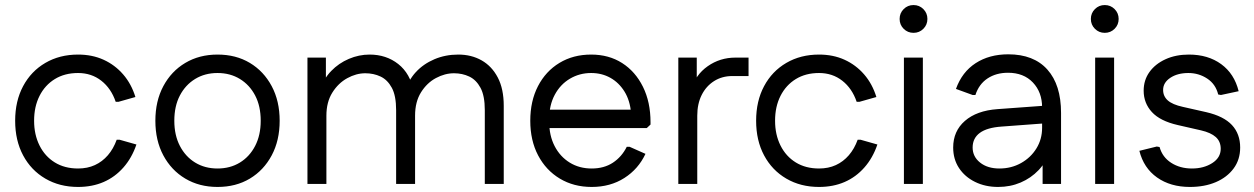

<svg xmlns="http://www.w3.org/2000/svg" viewBox="-20 -728 4963 760"><path d="M289 12Q216 12 159.5 -21Q103 -54 71.5 -113Q40 -172 40 -250Q40 -328 71.5 -387Q103 -446 159.5 -479Q216 -512 289 -512Q345 -512 390 -491.5Q435 -471 467.5 -433.5Q500 -396 516 -344L449 -325H438Q420 -378 381 -408.5Q342 -439 289 -439Q236 -439 197 -415Q158 -391 136.5 -348.5Q115 -306 115 -250Q115 -195 136.5 -152Q158 -109 197 -85Q236 -61 289 -61Q326 -61 355.5 -74.5Q385 -88 407 -113.5Q429 -139 442 -175H453L520 -156Q502 -103 468.5 -65Q435 -27 390 -7.5Q345 12 289 12Z M841 12Q769 12 713.5 -21Q658 -54 626.5 -113Q595 -172 595 -250Q595 -328 626.5 -387Q658 -446 713.5 -479Q769 -512 841 -512Q914 -512 969 -479Q1024 -446 1055.5 -387Q1087 -328 1087 -250Q1087 -172 1055.5 -113Q1024 -54 969 -21Q914 12 841 12ZM841 -61Q891 -61 929.5 -84.5Q968 -108 990 -150.5Q1012 -193 1012 -250Q1012 -308 990 -350Q968 -392 929.5 -415.5Q891 -439 841 -439Q791 -439 752.5 -415.5Q714 -392 692 -350Q670 -308 670 -250Q670 -193 692 -150.5Q714 -108 752.5 -84.5Q791 -61 841 -61Z M1197 0V-500H1270V-355L1248 -374Q1261 -416 1291 -447Q1321 -478 1361 -495Q1401 -512 1443 -512Q1509 -512 1556.5 -474.5Q1604 -437 1618 -366H1584Q1596 -410 1626 -442.5Q1656 -475 1699.5 -493.5Q1743 -512 1794 -512Q1846 -512 1886.5 -489Q1927 -466 1950.5 -421Q1974 -376 1974 -309V0H1899V-292Q1899 -349 1882 -380.5Q1865 -412 1837.5 -425Q1810 -438 1777 -438Q1741 -438 1705.5 -419Q1670 -400 1646.5 -362.5Q1623 -325 1623 -270V0H1548V-292Q1548 -349 1531 -380.5Q1514 -412 1486.5 -425Q1459 -438 1426 -438Q1390 -438 1354.5 -418.5Q1319 -399 1295.5 -361.5Q1272 -324 1272 -270V0Z M2322 12Q2251 12 2196 -21Q2141 -54 2110 -113Q2079 -172 2079 -250Q2079 -328 2109.5 -387Q2140 -446 2194.5 -479Q2249 -512 2320 -512Q2390 -512 2442.5 -478.5Q2495 -445 2525 -384.5Q2555 -324 2555 -244V-235L2540 -221H2123V-294H2511L2478 -280Q2474 -330 2452 -365.5Q2430 -401 2396 -420Q2362 -439 2320 -439Q2274 -439 2236 -416.5Q2198 -394 2176 -353Q2154 -312 2154 -258V-245Q2154 -191 2175.5 -149.5Q2197 -108 2235 -84.5Q2273 -61 2322 -61Q2371 -61 2406 -84Q2441 -107 2461 -147H2472L2535 -119Q2507 -59 2451.5 -23.5Q2396 12 2322 12Z M2665 0V-500H2738V-355L2716 -374Q2733 -432 2781.5 -466Q2830 -500 2891 -500H2943V-427H2879Q2838 -427 2806.5 -407Q2775 -387 2757.5 -352Q2740 -317 2740 -270V0Z M3222 12Q3149 12 3092.5 -21Q3036 -54 3004.5 -113Q2973 -172 2973 -250Q2973 -328 3004.5 -387Q3036 -446 3092.5 -479Q3149 -512 3222 -512Q3278 -512 3323 -491.5Q3368 -471 3400.5 -433.5Q3433 -396 3449 -344L3382 -325H3371Q3353 -378 3314 -408.5Q3275 -439 3222 -439Q3169 -439 3130 -415Q3091 -391 3069.5 -348.5Q3048 -306 3048 -250Q3048 -195 3069.5 -152Q3091 -109 3130 -85Q3169 -61 3222 -61Q3259 -61 3288.5 -74.5Q3318 -88 3340 -113.5Q3362 -139 3375 -175H3386L3453 -156Q3435 -103 3401.5 -65Q3368 -27 3323 -7.5Q3278 12 3222 12Z M3558 0V-500H3633V0ZM3596 -598Q3573 -598 3557 -614Q3541 -630 3541 -653Q3541 -676 3557 -692Q3573 -708 3596 -708Q3619 -708 3635 -692Q3651 -676 3651 -653Q3651 -630 3635 -614Q3619 -598 3596 -598Z M3931 12Q3880 12 3839.5 -8Q3799 -28 3776 -63Q3753 -98 3753 -144Q3753 -209 3799.5 -249.5Q3846 -290 3928 -296L4120 -310V-240L3945 -227Q3887 -223 3858.5 -202Q3830 -181 3830 -144Q3830 -108 3859.5 -84.5Q3889 -61 3936 -61Q3983 -61 4021.5 -82.5Q4060 -104 4082.5 -140.5Q4105 -177 4105 -222V-303Q4105 -363 4068.5 -401.5Q4032 -440 3970 -440Q3923 -440 3889 -417.5Q3855 -395 3841 -352H3830L3764 -376Q3788 -443 3842 -478Q3896 -513 3971 -513Q4072 -513 4126 -452.5Q4180 -392 4180 -281V0H4107V-145L4133 -126Q4121 -86 4091 -54.5Q4061 -23 4020 -5.5Q3979 12 3931 12Z M4315 0V-500H4390V0ZM4353 -598Q4330 -598 4314 -614Q4298 -630 4298 -653Q4298 -676 4314 -692Q4330 -708 4353 -708Q4376 -708 4392 -692Q4408 -676 4408 -653Q4408 -630 4392 -614Q4376 -598 4353 -598Z M4690 12Q4613 12 4560 -25.5Q4507 -63 4490 -131L4559 -148L4570 -146Q4581 -106 4616 -83.5Q4651 -61 4698 -61Q4745 -61 4778.5 -82.5Q4812 -104 4812 -139Q4812 -168 4792.5 -185.5Q4773 -203 4734 -212L4642 -233Q4572 -249 4539.5 -284.5Q4507 -320 4507 -369Q4507 -411 4530 -443Q4553 -475 4593.5 -493.5Q4634 -512 4686 -512Q4762 -512 4814 -474Q4866 -436 4883 -367L4813 -352L4802 -354Q4792 -395 4758.5 -417Q4725 -439 4684 -439Q4641 -439 4612.5 -420Q4584 -401 4584 -372Q4584 -347 4602.5 -330.5Q4621 -314 4662 -305L4755 -284Q4824 -268 4856.5 -233Q4889 -198 4889 -144Q4889 -96 4863 -61Q4837 -26 4792.5 -7Q4748 12 4690 12Z"/></svg>

Font: Fustat
Style: Regular
Weight: 400
Designer: Mohamed Gaber, Khaled Hosny, Laura Garcia Mut
Foundry: Kief Type Foundry, Alif Type Foundry, Hard Type Foundry
Version: Version 1.007